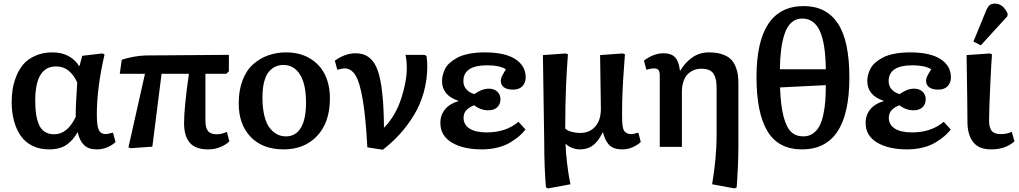

<svg xmlns="http://www.w3.org/2000/svg" viewBox="-20 -816 5663 1067"><path d="M252.9 14.2Q200.2 14.2 159.9 -5.9Q119.6 -25.9 94.7 -62Q69.8 -98.1 57.4 -145.3Q44.9 -192.4 44.9 -249Q44.9 -285.6 50.3 -320.3Q55.7 -355 71 -393.3Q86.4 -431.6 110.6 -459.7Q134.8 -487.8 176.5 -506.3Q218.3 -524.9 272 -524.9Q323.7 -524.9 361.6 -503.9Q399.4 -482.9 419.9 -448.2L422.9 -453.1L437 -505.9L548.8 -519L561 -513.2Q518.1 -329.1 518.1 -178.2Q518.1 -116.2 529.3 -93.5Q540.5 -70.8 568.8 -70.8Q576.2 -70.8 607.9 -79.1L622.1 -26.9Q605.5 -10.3 577.6 2Q549.8 14.2 517.1 14.2Q471.2 14.2 446.5 -10.5Q421.9 -35.2 412.1 -80.1H410.2Q397.9 -59.1 385.5 -43.9Q373 -28.8 354.5 -14.6Q335.9 -0.5 310.5 6.8Q285.2 14.2 252.9 14.2ZM280.8 -69.8Q355 -69.8 400.9 -167Q399.9 -225.1 409.2 -356.9Q392.1 -397.5 362.3 -422.1Q332.5 -446.8 291 -446.8Q175.8 -446.8 175.8 -256.8Q175.8 -215.3 180.2 -184.1Q184.6 -152.8 195.6 -125.7Q206.5 -98.6 228 -84.2Q249.5 -69.8 280.8 -69.8Z M1137.7 14.2Q1065.9 14.2 1034.4 -23.2Q1002.9 -60.5 1002.9 -130.9Q1002.9 -218.8 1029.8 -405.8H877.9L826.7 -1L705.6 7.8L693.8 2.9L785.6 -405.8H645.5L656.7 -483.9Q721.2 -504.9 787.6 -507.8L1252 -511.2V-419.9L1237.8 -405.8H1121.6V-146Q1121.6 -105 1136.2 -87.4Q1150.9 -69.8 1185.5 -69.8Q1210.9 -69.8 1240.7 -83L1254.9 -30.8Q1235.4 -11.2 1203.9 1.5Q1172.4 14.2 1137.7 14.2Z M1556.6 14.2Q1439.9 14.2 1373.3 -54.9Q1306.6 -124 1306.6 -241.2Q1306.6 -314.9 1328.4 -370.8Q1350.1 -426.8 1387.7 -459.7Q1425.3 -492.7 1471.4 -508.8Q1517.6 -524.9 1570.8 -524.9Q1609.9 -524.9 1645.5 -515.4Q1681.2 -505.9 1711.9 -485.4Q1742.7 -464.8 1765.1 -435.3Q1787.6 -405.8 1800.5 -363.5Q1813.5 -321.3 1813.5 -270Q1813.5 -136.2 1742.7 -61Q1671.9 14.2 1556.6 14.2ZM1569.3 -58.1Q1623 -58.1 1651.9 -105.7Q1680.7 -153.3 1680.7 -246.1Q1680.7 -348.6 1647 -401.9Q1613.3 -455.1 1554.7 -455.1Q1531.7 -455.1 1512.2 -446.5Q1492.7 -438 1475.3 -418.7Q1458 -399.4 1448.2 -362.5Q1438.5 -325.7 1438.5 -274.9Q1438.5 -214.4 1449.7 -170.4Q1460.9 -126.5 1480.2 -103Q1499.5 -79.6 1521.5 -68.8Q1543.5 -58.1 1569.3 -58.1Z M2107.4 16.1 2021.5 2.9Q2012.2 -167 1995.6 -263.7Q1979 -360.4 1955.1 -398.2Q1931.2 -436 1894.5 -436Q1884.8 -436 1854.5 -428.2L1840.8 -479Q1898.4 -520 1956.5 -520Q2044.9 -520 2078.6 -426Q2112.3 -332 2113.8 -106.9L2117.7 -109.9Q2178.2 -172.9 2209.5 -268.1Q2240.7 -363.3 2240.7 -439Q2240.7 -478.5 2233.4 -511.2H2338.4L2350.6 -504.9Q2354.5 -470.7 2354.5 -448.2Q2354.5 -373 2335 -303.2Q2315.4 -233.4 2280 -175.5Q2244.6 -117.7 2202.1 -71Q2159.7 -24.4 2107.4 16.1Z M2658.2 14.2Q2554.2 14.2 2490.7 -23.9Q2427.2 -62 2427.2 -132.8Q2427.2 -177.7 2453.9 -209.2Q2480.5 -240.7 2527.3 -253.9V-255.9Q2436.5 -285.6 2436.5 -366.2Q2436.5 -381.3 2440.2 -397Q2443.8 -412.6 2452.6 -431.4Q2461.4 -450.2 2479 -466.1Q2496.6 -481.9 2521.7 -495.6Q2546.9 -509.3 2586.2 -517.1Q2625.5 -524.9 2674.3 -524.9Q2786.6 -524.9 2844 -487.3Q2901.4 -449.7 2901.4 -386.2Q2901.4 -356.9 2883.5 -337.4Q2865.7 -317.9 2830.6 -317.9Q2799.3 -317.9 2781.2 -330.3Q2763.2 -342.8 2763.2 -367.2Q2763.2 -373 2764.4 -378.4Q2765.6 -383.8 2769 -391.4Q2772.5 -398.9 2774.7 -402.6Q2776.9 -406.2 2783.2 -417Q2789.6 -427.7 2791.5 -431.2Q2756.3 -453.1 2687.5 -453.1Q2555.2 -453.1 2555.2 -365.2Q2555.2 -337.4 2572.5 -318.8Q2589.8 -300.3 2616.2 -293Q2657.7 -323.2 2696.3 -323.2Q2726.1 -323.2 2743.7 -306.6Q2761.2 -290 2761.2 -265.1Q2761.2 -236.8 2743.4 -220Q2725.6 -203.1 2694.3 -203.1Q2650.4 -203.1 2615.2 -231Q2589.8 -222.2 2573 -205.1Q2556.2 -188 2556.2 -161.1Q2556.2 -122.6 2589.8 -101.3Q2623.5 -80.1 2684.6 -80.1Q2792 -80.1 2861.3 -139.2L2900.4 -96.2Q2884.8 -76.7 2865.5 -59.8Q2846.2 -43 2816.7 -24.9Q2787.1 -6.8 2746.1 3.7Q2705.1 14.2 2658.2 14.2Z M3026.4 231 3014.2 226.1Q3004.4 115.7 3004.4 -26.9L2997.1 -509.8L3124 -519L3136.2 -514.2Q3136.2 -512.7 3134 -482.9Q3131.8 -453.1 3129.9 -420.9Q3127.9 -388.7 3125.7 -340.3Q3123.5 -292 3122.3 -230Q3121.1 -168 3121.1 -102.1Q3132.3 -89.8 3156.2 -83.5Q3180.2 -77.1 3204.1 -77.1Q3256.3 -77.1 3287.8 -112.5Q3319.3 -147.9 3319.3 -211.9L3314.9 -509.8L3440.9 -519L3453.1 -514.2L3447.8 -442.4Q3442.4 -371.1 3439.7 -309.6Q3437 -248 3437 -183.1Q3437 -156.2 3437.7 -140.9Q3438.5 -125.5 3441.2 -110.1Q3443.8 -94.7 3449.5 -87.4Q3455.1 -80.1 3464.6 -75.4Q3474.1 -70.8 3488.3 -70.8Q3501.5 -70.8 3527.3 -79.1L3541 -26.9Q3523.4 -10.3 3496.3 2Q3469.2 14.2 3438 14.2Q3411.1 14.2 3391.6 6.6Q3372.1 -1 3360.6 -15.9Q3349.1 -30.8 3342.8 -44.9Q3336.4 -59.1 3331.1 -80.1H3329.1Q3306.2 -32.2 3276.4 -9Q3246.6 14.2 3204.1 14.2Q3180.7 14.2 3158.7 5.4Q3136.7 -3.4 3125 -16.1H3123Q3124.5 33.7 3131.3 89.6Q3138.2 145.5 3144 176.8L3150.4 208Z M4061.5 231 3937.5 208Q3962.4 58.1 3962.4 -62V-319.8Q3962.4 -348.6 3959.5 -367.2Q3956.5 -385.7 3947.8 -402.1Q3939 -418.5 3921.4 -426.3Q3903.8 -434.1 3876.5 -434.1Q3856.4 -434.1 3838.6 -427.5Q3820.8 -420.9 3804.7 -406.7Q3788.6 -392.6 3779.1 -366.2Q3769.5 -339.8 3769.5 -304.2V0H3646.5V-396Q3646.5 -418.9 3638.7 -427.5Q3630.9 -436 3614.7 -436Q3598.1 -436 3572.3 -428.2L3558.6 -479Q3612.3 -520 3667.5 -520Q3709.5 -520 3731 -498.3Q3752.4 -476.6 3758.3 -424.8H3761.7Q3786.6 -467.8 3826.7 -496.3Q3866.7 -524.9 3920.4 -524.9Q3960.9 -524.9 3991 -515.1Q4021 -505.4 4038.6 -489.5Q4056.2 -473.6 4066.4 -449.7Q4076.7 -425.8 4080.1 -402.6Q4083.5 -379.4 4083.5 -349.1V-11.2Q4083.5 43 4081.1 102.3Q4078.6 161.6 4076.2 193.8L4073.7 226.1Z M4437 14.2Q4305.7 14.2 4244.9 -86.9Q4184.1 -188 4184.1 -387.2Q4184.1 -782.2 4447.3 -782.2Q4570.8 -782.2 4635.5 -686.8Q4700.2 -591.3 4700.2 -384.8Q4700.2 14.2 4437 14.2ZM4314 -431.2H4569.3Q4567.4 -577.6 4535.4 -645.3Q4503.4 -712.9 4438 -712.9Q4402.8 -712.9 4378.2 -690.7Q4353.5 -668.5 4340.1 -627.4Q4326.7 -586.4 4320.8 -539.1Q4314.9 -491.7 4314 -431.2ZM4444.3 -58.1Q4474.6 -58.1 4497.3 -73.7Q4520 -89.4 4533.4 -114.5Q4546.9 -139.6 4555.2 -177.7Q4563.5 -215.8 4566.4 -254.9Q4569.3 -293.9 4569.3 -342.8L4314.9 -330.1Q4318.4 -228.5 4334.7 -167.5Q4351.1 -106.4 4377.4 -82.3Q4403.8 -58.1 4444.3 -58.1Z M5021.5 14.2Q4917.5 14.2 4854 -23.9Q4790.5 -62 4790.5 -132.8Q4790.5 -177.7 4817.1 -209.2Q4843.8 -240.7 4890.6 -253.9V-255.9Q4799.8 -285.6 4799.8 -366.2Q4799.8 -381.3 4803.5 -397Q4807.1 -412.6 4815.9 -431.4Q4824.7 -450.2 4842.3 -466.1Q4859.9 -481.9 4885 -495.6Q4910.2 -509.3 4949.5 -517.1Q4988.8 -524.9 5037.6 -524.9Q5149.9 -524.9 5207.3 -487.3Q5264.6 -449.7 5264.6 -386.2Q5264.6 -356.9 5246.8 -337.4Q5229 -317.9 5193.8 -317.9Q5162.6 -317.9 5144.5 -330.3Q5126.5 -342.8 5126.5 -367.2Q5126.5 -373 5127.7 -378.4Q5128.9 -383.8 5132.3 -391.4Q5135.7 -398.9 5137.9 -402.6Q5140.1 -406.2 5146.5 -417Q5152.8 -427.7 5154.8 -431.2Q5119.6 -453.1 5050.8 -453.1Q4918.5 -453.1 4918.5 -365.2Q4918.5 -337.4 4935.8 -318.8Q4953.1 -300.3 4979.5 -293Q5021 -323.2 5059.6 -323.2Q5089.4 -323.2 5106.9 -306.6Q5124.5 -290 5124.5 -265.1Q5124.5 -236.8 5106.7 -220Q5088.9 -203.1 5057.6 -203.1Q5013.7 -203.1 4978.5 -231Q4953.1 -222.2 4936.3 -205.1Q4919.4 -188 4919.4 -161.1Q4919.4 -122.6 4953.1 -101.3Q4986.8 -80.1 5047.9 -80.1Q5155.3 -80.1 5224.6 -139.2L5263.7 -96.2Q5248 -76.7 5228.8 -59.8Q5209.5 -43 5179.9 -24.9Q5150.4 -6.8 5109.4 3.7Q5068.4 14.2 5021.5 14.2Z M5430.7 -564 5389.6 -585 5458.5 -752.9Q5467.8 -775.9 5478.3 -785.9Q5488.8 -795.9 5508.3 -795.9Q5555.2 -795.9 5579.6 -740.2L5578.6 -726.1ZM5488.3 14.2Q5419.4 14.2 5387.9 -26.6Q5356.4 -67.4 5356.4 -139.2Q5356.4 -214.4 5351.6 -509.8L5480.5 -519L5492.7 -514.2Q5489.3 -474.6 5482.9 -337.9Q5476.6 -201.2 5476.6 -147Q5476.6 -106.9 5491 -88.9Q5505.4 -70.8 5541.5 -70.8Q5578.6 -70.8 5602.5 -84L5617.7 -30.8Q5568.8 14.2 5488.3 14.2Z"/></svg>

Font: Literata Book SemiBold
Style: Regular
Weight: 600
Designer: Latin by Veronika Burian and Jose Scaglione. Greek by Irene Vlachou. Cyrillic by Vera Evstafieva
Foundry: TypeTogether
Version: Version 2.003;PS 002.003;hotconv 1.0.88;makeotf.lib2.5.64775